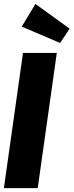

<svg xmlns="http://www.w3.org/2000/svg" viewBox="-21 -967 378 987"><path d="M161.1 -946.8 336.9 -819.8 288.1 -746.1 90.8 -830.1ZM271 -694.8 172.9 0H-1L97.2 -694.8Z"/></svg>

Font: Fira Sans Compressed ExtraBold
Style: Italic
Weight: 800
Width: 3
Italic angle: -8°
Designer: Carrois Corporate & Edenspiekermann AG
Foundry: Carrois Corporate GbR & Edenspiekermann AG
Version: Version 4.203;PS 004.203;hotconv 1.0.88;makeotf.lib2.5.64775